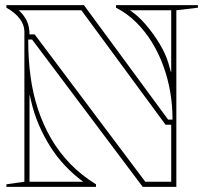

<svg xmlns="http://www.w3.org/2000/svg" viewBox="-20 -728 796 748"><path d="M5 0V-10L75 -20V-605Q75 -631 57 -655Q39 -679 5 -698V-708H307L635 -262H652V-267Q652 -319 643 -371Q634 -423 616 -472Q598 -521 571.5 -564Q545 -607 510 -641.5Q475 -676 432 -698V-708H751V-698L667 -688V0H536L105 -574H90V-569Q90 -497 99 -430Q108 -363 128 -302.5Q148 -242 179 -188.5Q210 -135 253.5 -90Q297 -45 354 -10V0ZM95 -20H304Q266 -48 233.5 -82.5Q201 -117 175.5 -157.5Q150 -198 131 -242.5Q112 -287 101 -335L96 -357H95ZM546 -20H647V-242H625L297 -688H53Q73 -670 84 -647.5Q95 -625 95 -594H115ZM646 -447H647V-688H486Q517 -668 547.5 -632.5Q578 -597 602 -557Q626 -517 636 -482Z"/></svg>

Font: Kalnia Glaze Thin
Style: Bold
Weight: 700
Version: Version 1.110